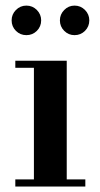

<svg xmlns="http://www.w3.org/2000/svg" viewBox="-20 -682 366 702"><path d="M224 -460V-26H292V0H36V-26H104V-434H36V-460ZM252.5 -553.5Q230.5 -553.5 214.8 -569.2Q199 -585 199 -607.5Q199 -629.5 214.8 -645.5Q230.5 -661.5 252.5 -661.5Q275 -661.5 290.8 -645.5Q306.5 -629.5 306.5 -607.5Q306.5 -585 290.8 -569.2Q275 -553.5 252.5 -553.5ZM76.5 -553.5Q54 -553.5 38.2 -569.2Q22.5 -585 22.5 -607.5Q22.5 -629.5 38.2 -645.5Q54 -661.5 76.5 -661.5Q99 -661.5 114.8 -645.5Q130.5 -629.5 130.5 -607.5Q130.5 -585 114.8 -569.2Q99 -553.5 76.5 -553.5Z"/></svg>

Font: Bodoni Moda 9pt SemiBold
Style: Regular
Weight: 600
Designer: Owen Earl
Foundry: indestructible type
Version: Version 2.005